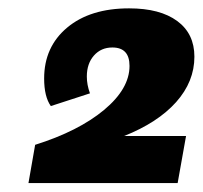

<svg xmlns="http://www.w3.org/2000/svg" viewBox="-20 -812 474 448"><path d="M46.4 -384.8 62 -474.1Q163.1 -505.9 222.7 -555.4Q282.2 -605 282.2 -658.2Q282.2 -701.2 242.2 -701.2Q215.8 -701.2 199.2 -682.4Q182.6 -663.6 182.6 -633.3Q182.6 -614.3 189.9 -594.2L98.6 -564.5Q83 -586.4 83 -628.9Q83 -702.6 136.7 -747.6Q190.4 -792.5 281.2 -792.5Q353.5 -792.5 393.6 -762.9Q433.6 -733.4 433.6 -679.7Q433.6 -621.6 390.9 -573.7Q348.1 -525.9 269.5 -494.6H414.1L394.5 -384.8Z"/></svg>

Font: Bevan
Style: Italic
Weight: 400
Italic angle: -10°
Designer: Vernon Adams
Foundry: Vernon Adams
Version: Version 2.100; ttfautohint (v1.8.3)